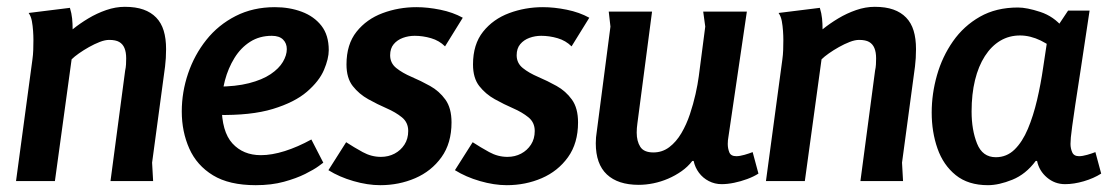

<svg xmlns="http://www.w3.org/2000/svg" viewBox="-20 -531 3249 563"><path d="M185 -508Q190 -492 191.5 -476.5Q193 -461 193 -445Q214 -462 239 -477Q264 -492 291.5 -501.5Q319 -511 346 -511Q378 -511 400.5 -503Q423 -495 438 -479.5Q453 -464 460 -441Q467 -418 467 -387Q467 -360 464 -336L426 -54L429 0H304L347 -324Q349 -333 349.5 -342Q350 -351 350 -360Q350 -378 345 -390Q340 -402 329.5 -408Q319 -414 300 -414Q288 -414 272.5 -408Q257 -402 241 -393Q225 -384 211.5 -374.5Q198 -365 190 -357L141 0H27L75 -356Q77 -370 77.5 -384.5Q78 -399 78 -414Q78 -426 77 -440.5Q76 -455 73.5 -469Q71 -483 64 -493Z M786 -510Q829 -510 865 -496.5Q901 -483 922.5 -455.5Q944 -428 944 -384Q944 -359 930 -326Q916 -293 880 -262Q844 -231 780 -211.5Q716 -192 617 -194V-277Q671 -277 710 -287Q749 -297 773.5 -313.5Q798 -330 809.5 -349.5Q821 -369 821 -387Q821 -404 810 -415Q799 -426 777 -426Q741 -426 713.5 -408.5Q686 -391 667.5 -361Q649 -331 639.5 -295Q630 -259 630 -221Q630 -145 661.5 -110.5Q693 -76 745 -76Q777 -76 815 -88Q853 -100 893 -122L928 -54Q928 -54 914.5 -44Q901 -34 875 -21Q849 -8 812.5 2Q776 12 730 12Q652 12 604.5 -17Q557 -46 535 -95.5Q513 -145 513 -204Q513 -261 531.5 -315.5Q550 -370 585 -414Q620 -458 671 -484Q722 -510 786 -510Z M1285 -395Q1268 -412 1244 -419Q1220 -426 1196 -426Q1178 -426 1161.5 -420Q1145 -414 1134.5 -401.5Q1124 -389 1124 -369Q1124 -346 1142 -331.5Q1160 -317 1187 -305.5Q1214 -294 1241 -279Q1268 -264 1286 -239Q1304 -214 1304 -172Q1304 -111 1274.5 -70Q1245 -29 1197.5 -8.5Q1150 12 1095 12Q1058 12 1016.5 0Q975 -12 943 -32L995 -114Q1018 -99 1043.5 -85Q1069 -71 1097 -71Q1119 -71 1137 -80.5Q1155 -90 1166 -107Q1177 -124 1177 -147Q1177 -172 1158.5 -187Q1140 -202 1113.5 -213.5Q1087 -225 1060 -240Q1033 -255 1014.5 -278.5Q996 -302 996 -342Q996 -401 1025.5 -438Q1055 -475 1102 -492.5Q1149 -510 1201 -510Q1234 -510 1271 -502.5Q1308 -495 1337 -479Z M1656 -395Q1639 -412 1615 -419Q1591 -426 1567 -426Q1549 -426 1532.5 -420Q1516 -414 1505.5 -401.5Q1495 -389 1495 -369Q1495 -346 1513 -331.5Q1531 -317 1558 -305.5Q1585 -294 1612 -279Q1639 -264 1657 -239Q1675 -214 1675 -172Q1675 -111 1645.5 -70Q1616 -29 1568.5 -8.5Q1521 12 1466 12Q1429 12 1387.5 0Q1346 -12 1314 -32L1366 -114Q1389 -99 1414.5 -85Q1440 -71 1468 -71Q1490 -71 1508 -80.5Q1526 -90 1537 -107Q1548 -124 1548 -147Q1548 -172 1529.5 -187Q1511 -202 1484.5 -213.5Q1458 -225 1431 -240Q1404 -255 1385.5 -278.5Q1367 -302 1367 -342Q1367 -401 1396.5 -438Q1426 -475 1473 -492.5Q1520 -510 1572 -510Q1605 -510 1642 -502.5Q1679 -495 1708 -479Z M1892 -497 1849 -169Q1848 -162 1847.5 -155.5Q1847 -149 1847 -142Q1847 -117 1857.5 -100.5Q1868 -84 1896 -84Q1922 -84 1942.5 -99.5Q1963 -115 1978 -140.5Q1993 -166 2003 -196Q2013 -226 2019.5 -255Q2026 -284 2029 -307L2048 -453L2042 -497H2170L2116 -130Q2115 -125 2114.5 -119.5Q2114 -114 2114 -109Q2114 -96 2118.5 -84.5Q2123 -73 2139 -73Q2149 -73 2163 -77Q2177 -81 2187 -85L2204 -22Q2190 -13 2171 -6Q2152 1 2132.5 5Q2113 9 2096 9Q2076 9 2058.5 0Q2041 -9 2029.5 -24.5Q2018 -40 2014 -59H2010Q1997 -42 1978.5 -29Q1960 -16 1939 -7Q1918 2 1896 6.5Q1874 11 1853 11Q1792 11 1759.5 -19.5Q1727 -50 1727 -111Q1727 -128 1730 -146L1770 -453L1765 -497Z M2384 -508Q2389 -492 2390.5 -476.5Q2392 -461 2392 -445Q2413 -462 2438 -477Q2463 -492 2490.5 -501.5Q2518 -511 2545 -511Q2577 -511 2599.5 -503Q2622 -495 2637 -479.5Q2652 -464 2659 -441Q2666 -418 2666 -387Q2666 -360 2663 -336L2625 -54L2628 0H2503L2546 -324Q2548 -333 2548.5 -342Q2549 -351 2549 -360Q2549 -378 2544 -390Q2539 -402 2528.5 -408Q2518 -414 2499 -414Q2487 -414 2471.5 -408Q2456 -402 2440 -393Q2424 -384 2410.5 -374.5Q2397 -365 2389 -357L2340 0H2226L2274 -356Q2276 -370 2276.5 -384.5Q2277 -399 2277 -414Q2277 -426 2276 -440.5Q2275 -455 2272.5 -469Q2270 -483 2263 -493Z M3112 -500H3175Q3160 -398 3149.5 -331Q3139 -264 3133 -223.5Q3127 -183 3124 -161Q3121 -139 3120 -128Q3119 -117 3119 -109Q3119 -96 3124 -84.5Q3129 -73 3144 -73Q3154 -73 3168 -77Q3182 -81 3192 -85L3209 -22Q3187 -8 3158 0.5Q3129 9 3103 9Q3073 9 3050 -10.5Q3027 -30 3021 -59H3017Q2988 -20 2948.5 -4Q2909 12 2877 12Q2819 12 2782.5 -17.5Q2746 -47 2729 -95.5Q2712 -144 2712 -201Q2712 -256 2727.5 -310.5Q2743 -365 2774.5 -410Q2806 -455 2853.5 -482Q2901 -509 2965 -509Q2991 -509 3030.5 -496Q3070 -483 3097 -450V-365Q3063 -397 3032 -412Q3001 -427 2971 -427Q2939 -427 2913 -411.5Q2887 -396 2868 -366.5Q2849 -337 2839 -296Q2829 -255 2829 -204Q2829 -150 2845 -110Q2861 -70 2900 -70Q2932 -70 2955 -92.5Q2978 -115 2994 -153Q3010 -191 3021 -238Q3032 -285 3039 -334L3050 -407Z"/></svg>

Font: Rosario
Style: Italic
Weight: 400
Italic angle: -8.05°
Designer: Hector Gatti
Foundry: Omnibus Type
Version: Version 1.201